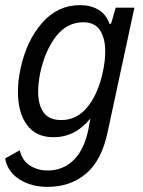

<svg xmlns="http://www.w3.org/2000/svg" viewBox="-41 -542 557 750"><path d="M484 -512 380 -29Q357 84 295.5 136Q234 188 144 188Q82 188 35.5 159Q-11 130 -21 77L36 45Q46 86 76.5 105Q107 124 145 124Q204 124 245.5 84.5Q287 45 304 -35L312 -79Q253 -6 168 -6Q99 -6 64 -54.5Q29 -103 29 -183Q29 -227 39 -273Q62 -382 123 -452Q184 -522 272 -522Q313 -522 343.5 -504Q374 -486 387 -448L393 -450L411 -512ZM370 -341Q370 -393 349.5 -424Q329 -455 284 -455Q221 -455 178 -400Q135 -345 116 -257Q108 -215 108 -184Q108 -132 129.5 -102.5Q151 -73 198 -73Q260 -73 301.5 -125Q343 -177 361 -262Q370 -304 370 -341Z"/></svg>

Font: Decalotype
Style: Italic
Weight: 400
Italic angle: -12°
Designer: Alfredo Marco Pradil
Foundry: Alfredo Marco Pradil
Version: Version 1.0